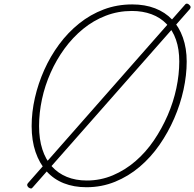

<svg xmlns="http://www.w3.org/2000/svg" viewBox="-20 -1040 1098 1086"><path d="M469 19Q398 19 341 -3.5Q284 -26 243.5 -71Q203 -116 181 -180.5Q159 -245 159 -327Q159 -406 177.5 -487Q196 -568 230.5 -645Q265 -722 314.5 -789Q364 -856 427.5 -907Q491 -958 566.5 -986.5Q642 -1015 728 -1015Q800 -1015 857 -993Q914 -971 953.5 -929.5Q993 -888 1014.5 -827.5Q1036 -767 1036 -692Q1036 -615 1018 -532.5Q1000 -450 965.5 -370.5Q931 -291 882 -220.5Q833 -150 770 -96.5Q707 -43 631 -12Q555 19 469 19ZM471 -19Q549 -19 618.5 -48.5Q688 -78 746.5 -128.5Q805 -179 850.5 -246Q896 -313 928.5 -388Q961 -463 977.5 -541Q994 -619 994 -692Q994 -762 975.5 -815Q957 -868 922 -904.5Q887 -941 837 -959.5Q787 -978 726 -978Q648 -978 578 -951Q508 -924 449.5 -876Q391 -828 345 -765Q299 -702 266.5 -629Q234 -556 217.5 -479Q201 -402 201 -327Q201 -253 219.5 -195.5Q238 -138 273 -99Q308 -60 358 -39.5Q408 -19 471 -19ZM165 20Q160 27 154 26Q148 25 141 20Q128 7 138 -4L1026 -1013Q1031 -1020 1038 -1019.5Q1045 -1019 1051 -1012Q1057 -1007 1058 -1001.5Q1059 -996 1054 -989Z"/></svg>

Font: Playwrite US Trad Thin
Style: Regular
Weight: 250
Designer: Veronika Burian, José Scaglione
Foundry: TypeTogether
Version: Version 1.003